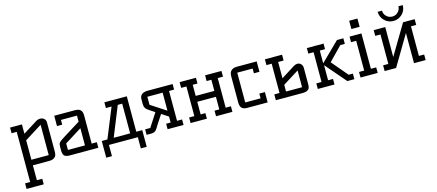

<svg xmlns="http://www.w3.org/2000/svg" viewBox="-61 -1357 5158 2267"><g transform="rotate(-15 2518.0 -223.5)"><path d="M190 -68H402V-439L190 -306ZM46 182H108V-431H45V-500H190V-386L363 -495Q387 -510 414 -510Q441 -510 461.5 -493.5Q482 -477 482 -445V-94Q482 -48 468 -31Q444 0 392 0H190V182H256V250H46Z M990 -68V0H642Q591 0 574 -20Q557 -38 557 -88V-125Q557 -161 566 -174Q579 -193 625 -221L845 -358V-432H649V-374H585V-500H835Q886 -500 906.5 -478Q927 -456 927 -414V-68ZM845 -278 637 -148V-68H845Z M1473 137V0H1120V137H1050V-67H1119L1267 -430H1198V-500H1472V-67H1545V137ZM1397 -430H1343L1196 -67H1397Z M1970 -432V-67H2032V0H1837V-67H1892V-140L1809 -194L1740 -89Q1728 -70 1718.5 -53.5Q1709 -37 1699 -25Q1677 0 1638 0H1580V-67H1643L1750 -232L1692 -270Q1658 -293 1649 -304Q1630 -327 1630 -363V-422Q1630 -480 1689 -496Q1706 -500 1725 -500H2032V-432ZM1892 -432H1705V-334L1892 -212Z M2429 -68H2487V-222H2259V-68H2317V0H2118V-68H2182V-430H2118V-500H2317V-430H2259V-294H2487V-430H2429V-500H2629V-430H2565V-68H2629V0H2429Z M3060 0H2811Q2739 0 2728 -54Q2724 -70 2724 -88V-412Q2724 -454 2747.5 -477.5Q2771 -501 2819 -501H3060V-374H2992V-432H2804V-68H2992V-126H3060Z M3160 -71H3224V-429H3160V-500H3370V-429H3303V-230L3469 -335Q3493 -350 3517.5 -350Q3542 -350 3560 -331Q3578 -312 3578 -281V-88Q3578 -44 3566 -28Q3545 0 3490 0H3160ZM3499 -273 3303 -150V-68H3499Z M3673 -500H3877V-432H3813V-276L4041 -500H4119V-432H4064L3901 -265L4068 -68H4120V0H4034L3817 -252V-68H3877V0H3673V-68H3737V-432H3673Z M4340 -68H4405V0H4195V-68H4258V-432H4195V-500H4340ZM4239 -682H4340V-581H4239Z M4927 -68H4991V0H4849V-369L4630 0H4490V-70H4554V-430H4490V-500H4631V-134L4849 -500H4991V-430H4927ZM4898 -697Q4898 -632 4853 -588Q4807 -544 4745 -544Q4681 -544 4636 -589Q4591 -634 4591 -697H4644Q4644 -657 4673.5 -627.5Q4703 -598 4745 -598Q4786 -598 4815.5 -627.5Q4845 -657 4845 -697Z"/></g></svg>

Font: Kelly Slab
Style: Regular
Weight: 400
Designer: Denis Masharov
Foundry: Denis Masharov
Version: Version 1.001